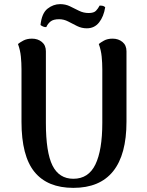

<svg xmlns="http://www.w3.org/2000/svg" viewBox="-20 -895 709 929"><path d="M592 -647V-306Q592 -147 527.5 -66.5Q463 14 335 14Q210 14 147 -63Q84 -140 84 -306V-560Q84 -590 81 -621Q78 -652 67 -682Q75 -689 92.5 -698.5Q110 -708 135 -708Q163 -708 182.5 -692Q202 -676 202 -647V-301Q202 -158 234 -94Q266 -30 335 -30Q408 -30 441.5 -99Q475 -168 475 -301V-560Q475 -590 472 -621Q469 -652 458 -682Q466 -689 483 -698.5Q500 -708 525 -708Q553 -708 572.5 -692Q592 -676 592 -647ZM489 -860Q482 -815 459.5 -786.5Q437 -758 400 -758Q375 -758 353 -769Q331 -780 310 -791Q289 -802 266 -802Q238 -802 224.5 -791Q211 -780 204 -764Q198 -763 190 -766Q182 -769 176 -774Q182 -831 210 -853Q238 -875 271 -875Q297 -875 318.5 -864.5Q340 -854 362 -843Q384 -832 409 -832Q434 -832 444.5 -843Q455 -854 462 -868Q472 -868 478 -866.5Q484 -865 489 -860Z"/></svg>

Font: Arima SemiBold
Style: Regular
Weight: 600
Designer: Joana Correia and Natanael Gama
Foundry: NDISCOVER
Version: Version 1.101;gftools[0.9.23]